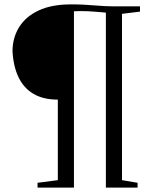

<svg xmlns="http://www.w3.org/2000/svg" viewBox="-20 -855 714 875"><path d="M243.5 -34V-401Q178 -401 133.5 -426.8Q89 -452.5 65 -501.8Q41 -551 37 -621Q37 -682.5 67 -731Q97 -779.5 156 -807.2Q215 -835 303 -835Q335.5 -835 360.2 -833.8Q385 -832.5 408 -830.5Q431 -828.5 457.5 -827.2Q484 -826 520 -826H618V-802L536 -792V-34L607 -22V0H462.5V-797.5Q444.5 -799 411.5 -801.8Q378.5 -804.5 344 -804.5Q337 -804.5 329.5 -804Q322 -803.5 317 -803.5V0H151V-22Z"/></svg>

Font: Merriweather 120pt Light
Style: Regular
Weight: 300
Version: Version 2.100